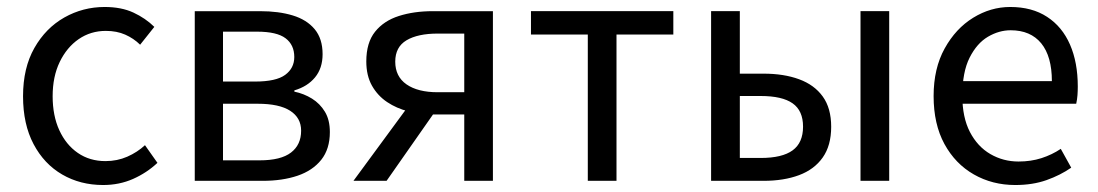

<svg xmlns="http://www.w3.org/2000/svg" viewBox="-20 -518 3145 550"><path d="M275.4 12Q210.1 12 158.2 -18.1Q106.3 -48.2 76.2 -105.1Q46 -162.1 46 -242.3Q46 -323.5 78.5 -380.6Q110.9 -437.7 164.3 -467.9Q217.7 -498 279.7 -498Q327.8 -498 362.3 -481.9Q396.9 -465.8 422.1 -441L381.4 -389.9Q363.1 -408 338.7 -418.8Q314.4 -429.5 283.3 -429.5Q239.7 -429.5 205.4 -405.9Q171.2 -382.3 151 -340.4Q130.8 -298.5 130.8 -242.3Q130.8 -186.7 149.9 -145Q169 -103.3 203 -79.9Q236.9 -56.5 282.1 -56.5Q315.7 -56.5 344.7 -69.2Q373.7 -82 395.3 -102.1L431 -51.5Q400.4 -22.8 361.1 -5.4Q321.7 12 275.4 12Z M537.9 0V-486H724.9Q778.4 -486 818.5 -473.8Q858.7 -461.6 881.4 -434.4Q904.1 -407.1 904.1 -362.8Q904.1 -322.6 882.4 -296.3Q860.8 -270.1 823.2 -259.1V-255.5Q850.7 -249.8 873.7 -235.5Q896.7 -221.2 910.8 -197.8Q924.9 -174.5 924.9 -139.7Q924.9 -91.2 900.3 -60.3Q875.7 -29.4 832.5 -14.7Q789.2 0 732.6 0ZM618.8 -284.4H710.8Q771 -284.4 797 -303.6Q823 -322.7 823 -354.7Q823 -389.5 798 -408.4Q773 -427.3 716.5 -427.3H618.8ZM618.8 -58.7H723.8Q784.6 -58.7 813.6 -81Q842.6 -103.2 842.6 -143.7Q842.6 -180.5 811.2 -200.7Q779.9 -220.8 718.3 -220.8H618.8Z M1309.9 0V-190.2H1219.5Q1183.9 -190.2 1150 -198.9Q1116.1 -207.5 1089 -225.6Q1061.8 -243.8 1045.5 -272.6Q1029.3 -301.5 1029.3 -342Q1029.3 -395.8 1054.4 -427.1Q1079.5 -458.5 1122.6 -472.2Q1165.7 -486 1220.1 -486H1392V0ZM1233.8 -253.8H1309.9V-421.8H1233.8Q1176.9 -421.8 1144.5 -402.6Q1112.2 -383.4 1112.2 -341.4Q1112.2 -298.8 1144.5 -276.3Q1176.9 -253.8 1233.8 -253.8ZM992.5 0 1162.4 -231.2 1231.3 -205.7 1087.4 0Z M1663.8 0V-419.1H1501V-486.1H1908.8V-419.1H1746V0Z M2017 0V-486.1H2099.3V-307H2167.5Q2225.4 -307 2269 -291Q2312.7 -275 2336.8 -241.6Q2361 -208.2 2361 -154.9Q2361 -101.2 2336.8 -66.9Q2312.7 -32.6 2269 -16.3Q2225.4 0 2167.5 0ZM2099.3 -65.5H2159Q2220.7 -65.5 2250.5 -87.3Q2280.4 -109.1 2280.4 -155.2Q2280.4 -201 2250.5 -222Q2220.7 -243 2159 -243H2099.3ZM2445 0V-486.1H2527.2V0Z M2888.4 12Q2822.8 12 2769.7 -18.3Q2716.5 -48.6 2685.4 -105.5Q2654.4 -162.5 2654.4 -242.9Q2654.4 -322.1 2686.1 -379.2Q2717.7 -436.4 2767.8 -467.2Q2817.8 -498 2873.9 -498Q2936.3 -498 2979.5 -469.7Q3022.8 -441.5 3045.1 -390.3Q3067.4 -339.2 3067.4 -270Q3067.4 -257.5 3066.5 -245.2Q3065.6 -232.9 3062.9 -220.8H2713.3V-285.6H2993.2Q2993.2 -356.4 2962.7 -393.9Q2932.1 -431.3 2875.1 -431.3Q2841.7 -431.3 2810 -412.7Q2778.3 -394 2757.5 -352.8Q2736.7 -311.5 2736.7 -243.7Q2736.7 -181.8 2758.4 -139.9Q2780.2 -98 2817.1 -76.6Q2853.9 -55.3 2897.7 -55.3Q2933.2 -55.3 2963.4 -65Q2993.7 -74.8 3018.7 -91.6L3048.6 -37.7Q3017.3 -16 2977.7 -2Q2938.1 12 2888.4 12Z"/></svg>

Font: Source Sans 3
Style: Regular
Weight: 200
Designer: Paul D. Hunt
Foundry: Adobe
Version: Version 3.046;hotconv 1.0.118;makeotfexe 2.5.65603